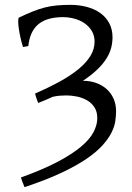

<svg xmlns="http://www.w3.org/2000/svg" viewBox="-20 -650 544 794"><path d="M460 -190.4Q460 -171.4 456.8 -149.2Q453.6 -127 441.2 -101.8Q428.7 -76.7 404.5 -49.6Q380.4 -22.5 338.4 6.3Q296.4 35.2 233.6 64.7Q170.9 94.2 81.5 124Q76.7 112.3 73 103Q69.3 93.8 66.4 84Q156.2 51.8 217 19.8Q277.8 -12.2 314.5 -43Q351.1 -73.7 366.7 -103.5Q382.3 -133.3 382.3 -161.1Q382.3 -189 369.9 -207.3Q357.4 -225.6 338.4 -236.1Q319.3 -246.6 296.9 -251Q274.4 -255.4 253.9 -255.4Q239.7 -255.4 226.1 -254.2Q212.4 -252.9 199.7 -250Q199.7 -250 199.7 -250Q199.7 -250.5 200.2 -250.5Q185.5 -243.7 170.2 -237.3Q154.8 -231 137.7 -224.1Q135.7 -230 131.6 -241.5Q127.4 -252.9 125 -263.2Q181.2 -287.6 226.6 -312.5Q272 -337.4 304.2 -363.8Q336.4 -390.1 353.8 -418.5Q371.1 -446.8 371.1 -478Q371.1 -502.9 359.6 -522Q348.1 -541 329.3 -554Q310.5 -566.9 286.1 -573.2Q261.7 -579.6 236.3 -579.1Q170.9 -578.1 137 -548.3Q103 -518.6 97.2 -459.5L75.2 -455.6Q69.8 -471.7 65.2 -492.2Q60.5 -512.7 57.9 -531Q55.2 -549.3 55.2 -562.5Q55.2 -575.7 59.1 -577.6Q90.8 -592.8 116 -602.8Q141.1 -612.8 164.8 -618.9Q188.5 -625 213.9 -627.4Q239.3 -629.9 271.5 -629.9Q306.6 -629.9 338.4 -621.6Q370.1 -613.3 393.8 -596.7Q417.5 -580.1 431.4 -554.7Q445.3 -529.3 445.3 -495.6Q445.3 -474.1 439.7 -452.1Q434.1 -430.2 420.2 -408Q406.2 -385.7 382.6 -362.8Q358.9 -339.8 322.8 -315.9Q354 -315.9 379.2 -306.4Q404.3 -296.9 422.4 -280.3Q440.4 -263.7 450.2 -240.7Q460 -217.8 460 -190.4Z"/></svg>

Font: Gentium
Style: Regular
Weight: 400
Designer: J. Victor Gaultney
Version: Version 1.03; 2011; OFL 1.1 release